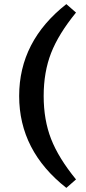

<svg xmlns="http://www.w3.org/2000/svg" viewBox="-20 -744 417 932"><path d="M349 127 302 168Q73 -12 73 -278Q73 -544 302 -724L349 -683Q264 -579 228 -486.5Q192 -394 192 -278Q192 -162 228 -69.5Q264 23 349 127Z"/></svg>

Font: TypoPRO Source Serif Pro
Style: Bold
Weight: 700
Designer: Frank Grießhammer
Foundry: Adobe Systems Incorporated
Version: Version 1.017;PS 1.0;hotconv 1.0.79;makeotf.lib2.5.61930